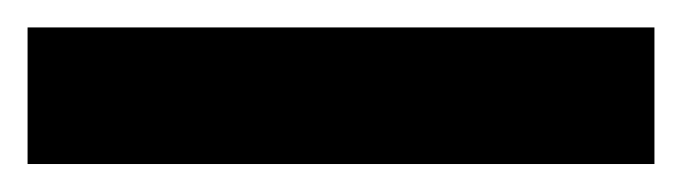

<svg xmlns="http://www.w3.org/2000/svg" viewBox="-26 -20 497 140"><path d="M451.2 99.6H-5.9V0H451.2Z"/></svg>

Font: WEMIX Pretendard SemiBold
Style: Regular
Weight: 600
Designer: Base glyphs from Inter by Rasmus Andersson; Hangeul glyphs from Noto Sans CJK(Source Han Sans) by Jang Soo-young and Kan
Foundry: Kil Hyung-jin
Version: Version 1.000